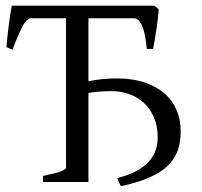

<svg xmlns="http://www.w3.org/2000/svg" viewBox="-20 -635 704 670"><path d="M129.9 0V-21Q174.8 -30.3 192.6 -37.1Q210.4 -43.9 210.4 -50.8V-571.3H88.9Q73.7 -571.3 59.6 -544.9Q45.4 -518.6 23.4 -461.4L2.4 -470.7Q3.4 -484.9 5.6 -504.4Q7.8 -523.9 10.3 -544.4Q12.7 -564.9 15.6 -583.7Q18.6 -602.5 21 -615.2H519L533.7 -603Q533.2 -590.3 531.2 -573Q529.3 -555.7 526.4 -536.4Q523.4 -517.1 520.3 -498Q517.1 -479 514.2 -463.9H492.2Q490.2 -484.9 487.1 -504.2Q483.9 -523.4 478.5 -538.3Q473.1 -553.2 465.3 -562.3Q457.5 -571.3 446.8 -571.3H288.6V-351.1Q310.5 -356.4 337.2 -358.9Q363.8 -361.3 392.6 -361.3Q417.5 -361.3 443.4 -357.2Q469.2 -353 493.4 -344Q517.6 -335 538.8 -320.6Q560.1 -306.2 575.9 -285.6Q591.8 -265.1 601.1 -238Q610.4 -210.9 610.4 -176.8Q610.4 -157.2 607.4 -138.2Q604.5 -119.1 596.4 -100.8Q588.4 -82.5 574 -65.7Q559.6 -48.8 536.4 -34.2Q513.2 -19.5 480 -7.1Q446.8 5.4 401.9 14.6Q398.4 8.8 395 0.7Q391.6 -7.3 389.2 -13.7Q430.2 -23.9 457.3 -39.1Q484.4 -54.2 500.7 -72.8Q517.1 -91.3 523.7 -112.5Q530.3 -133.8 530.3 -155.8Q530.3 -194.3 517.6 -224.4Q504.9 -254.4 483.2 -274.9Q461.4 -295.4 432.1 -306.2Q402.8 -316.9 370.1 -316.9Q323.2 -316.9 288.6 -310.5V0Z"/></svg>

Font: Gentium Unicode
Style: Regular
Weight: 400
Version: Version 1.009